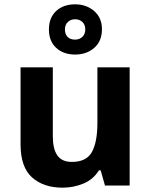

<svg xmlns="http://www.w3.org/2000/svg" viewBox="-20 -857 697 887"><path d="M579 -546V0H465L445 -70H437Q411 -28 365.5 -9Q320 10 269 10Q181 10 128 -37.5Q75 -85 75 -190V-546H224V-227Q224 -169 245 -139Q266 -109 312 -109Q380 -109 405 -155.5Q430 -202 430 -289V-546ZM327.1 -605Q273 -605 239.5 -636Q206 -667 206 -721Q206 -775 239.3 -806Q272.5 -837 326.9 -837Q379 -837 415 -806Q451 -775 451 -722.1Q451 -667 415.5 -636Q380 -605 327.1 -605ZM327 -674Q347 -674 360.5 -686.6Q374 -699.2 374 -721.1Q374 -743 360.6 -755.5Q347.2 -768 327.1 -768Q307 -768 293.5 -755.4Q280 -742.8 280 -720.9Q280 -699 292.2 -686.5Q304.3 -674 327 -674Z"/></svg>

Font: Noto Sans Tangsa
Style: Regular
Weight: 400
Designer: David Williams
Foundry: Google LLC
Version: Version 1.504